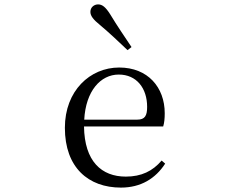

<svg xmlns="http://www.w3.org/2000/svg" viewBox="-20 -838 1040 873"><path d="M578 -624C546 -672 513 -720 481 -773C460 -806 445 -818 426 -818C408 -818 391 -805 391 -784C391 -766 404 -749 435 -724C479 -687 519 -649 560 -610ZM530 15C620 15 687 -26 731 -94L715 -108C674 -60 623 -35 552 -35C442 -35 364 -104 362 -263H722C727 -279 729 -299 729 -323C729 -441 652 -531 522 -531C389 -531 275 -425 275 -257C275 -76 382 15 530 15ZM363 -294C370 -424 437 -499 520 -499C601 -499 649 -437 649 -352C649 -312 639 -294 604 -294Z"/></svg>

Font: Harano Aji Mincho TW
Style: Regular
Weight: 400
Foundry: Masamichi Hosoda
Version: HaranoAjiMinchoTW-Regular version 20230610;ttx 4.39.4